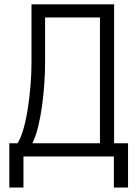

<svg xmlns="http://www.w3.org/2000/svg" viewBox="-20 -713 626 875"><path d="M22.5 141.6V-60.1H60.1Q75.7 -85 87.6 -127.9Q99.6 -170.9 107.4 -222.9Q115.2 -274.9 119.4 -327.6Q123.5 -380.4 123.5 -424.3V-693.4H500V-60.1H563.5V141.6H499V0H86.9V141.6ZM435.5 -60.1V-633.3H185.5V-427.2Q185.5 -384.3 182.1 -333.3Q178.7 -282.2 171.6 -230.7Q164.6 -179.2 153.6 -134.5Q142.6 -89.8 127.4 -60.1Z"/></svg>

Font: CaskaydiaMono NF Light
Style: Regular
Weight: 300
Designer: Aaron Bell
Foundry: Saja Typeworks
Version: Version 2111.001; ttfautohint (v1.8.4);Nerd Fonts 3.1.1